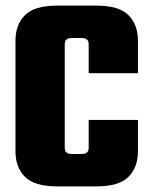

<svg xmlns="http://www.w3.org/2000/svg" viewBox="-20 -662 535 682"><path d="M210 -505V-137Q210 -126 216 -120.5Q222 -115 235 -115H261V0H182Q102 0 68.5 -34Q35 -68 35 -124V-518Q35 -574 68.5 -608Q102 -642 182 -642H261V-527H235Q222 -527 216 -521.5Q210 -516 210 -505ZM295 -402V-505Q295 -516 289 -521.5Q283 -527 270 -527H244V-642H323Q403 -642 436.5 -608Q470 -574 470 -518V-402ZM295 -137V-236H470V-124Q470 -68 436.5 -34Q403 0 323 0H244V-115H270Q283 -115 289 -120.5Q295 -126 295 -137Z"/></svg>

Font: Teko Variable Light
Style: Regular
Weight: 300
Designer: Manushi Parikh, Jonny Pinhorn
Foundry: Indian Type Foundry
Version: Version 3.000